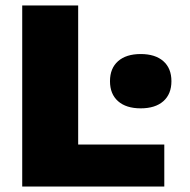

<svg xmlns="http://www.w3.org/2000/svg" viewBox="-20 -680 693 700"><path d="M265 -153H579V0H61V-660H265ZM493 -483Q546 -483 575.5 -457Q605 -431 605 -384Q605 -337 575.5 -311Q546 -285 493 -285Q440 -285 410.5 -311Q381 -337 381 -384Q381 -431 410.5 -457Q440 -483 493 -483Z"/></svg>

Font: Work Sans ExtraBold
Style: Regular
Weight: 800
Designer: Wei Huang
Foundry: Wei Huang
Version: Version 2.012; ttfautohint (v1.8.3)